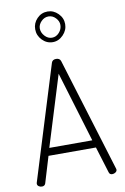

<svg xmlns="http://www.w3.org/2000/svg" viewBox="-108 -1086 746 1148"><g transform="rotate(-10 265.0 -512.5)"><path d="M23 -22Q23 -26 24 -28L238 -719Q244 -737 266 -737Q288 -737 294 -719L506 -28Q506 -27 506.5 -25.5Q507 -24 507 -22Q507 -13 498 -6.5Q489 0 478 0Q462 0 458 -15L409 -174H121L73 -15Q68 0 51 0Q40 0 31.5 -6Q23 -12 23 -22ZM134 -220H395L266 -647ZM174 -933Q174 -970 200.5 -997.5Q227 -1025 265 -1025Q301 -1025 328.5 -997.5Q356 -970 356 -933Q356 -896 328.5 -867.5Q301 -839 265 -839Q228 -839 201 -867Q174 -895 174 -933ZM202 -933Q202 -908 221 -887Q240 -866 265 -866Q290 -866 308.5 -886.5Q327 -907 327 -933Q327 -956 308.5 -975.5Q290 -995 265 -995Q240 -995 221 -975.5Q202 -956 202 -933Z"/></g></svg>

Font: Terminal Dosis
Style: Light
Weight: 300
Designer: EdgarTolentino, PabloImpallari, IginoMarini
Foundry: EdgarTolentino, PabloImpallari, IginoMarini
Version: Version 1.006